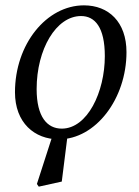

<svg xmlns="http://www.w3.org/2000/svg" viewBox="-20 -508 521 718"><path d="M125 190 211 171 234 -12 179 -9 118 180 125 190ZM200 13C338 13 453 -139 453 -313C453 -426 386 -488 294 -488C154 -488 36 -343 36 -163C36 -49 109 13 200 13ZM211 -27C157 -27 117 -70 117 -175C117 -324 190 -448 283 -448C335 -448 372 -406 372 -298C372 -164 307 -27 211 -27Z"/></svg>

Font: Source Serif 4 Variable
Style: Italic
Weight: 400
Italic angle: -12°
Designer: Frank Grießhammer
Foundry: Adobe Systems Incorporated
Version: Version 4.004;hotconv 1.0.116;makeotfexe 2.5.65601